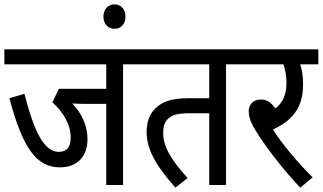

<svg xmlns="http://www.w3.org/2000/svg" viewBox="-20 -848 1479 880"><path d="M544 -553H628V-622H0V-553H467V-441H250L220 -379C269 -335 304 -278 304 -217C304 -173 286 -152 249 -152C183 -152 137 -242 92 -418L23 -398C85 -164 150 -81 255 -81C332 -81 381 -129 381 -210C381 -274 352 -332 311 -374C324 -373 339 -372 358 -372H467V0H544Z M454 -772C454 -739 474 -716 505 -716C536 -716 555 -739 555 -772C555 -804 536 -828 505 -828C474 -828 454 -804 454 -772Z M1016 -553H1100V-622H615V-553H939V-398H849C765 -398 722 -382 690 -349C665 -324 652 -288 652 -242C652 -153 709 -73 784 12L840 -32C758 -121 728 -181 728 -238C728 -267 734 -290 752 -305C773 -323 796 -329 857 -329H939V0H1016Z M1413 -35C1347 -100 1277 -183 1231 -254C1311 -292 1369 -346 1369 -459C1369 -500 1364 -531 1356 -553H1439V-622H1088V-553H1279C1287 -533 1293 -499 1293 -469C1293 -416 1277 -377 1242 -351C1224 -377 1203 -392 1177 -392C1137 -392 1120 -365 1120 -339C1120 -317 1125 -295 1148 -256C1180 -201 1262 -87 1356 12Z"/></svg>

Font: Noto Sans Devanagari UI Condensed
Style: Regular
Weight: 400
Width: 3
Designer: Jelle Bosma - Monotype Design Team
Foundry: Monotype Imaging Inc.
Version: Version 2.003